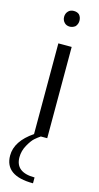

<svg xmlns="http://www.w3.org/2000/svg" viewBox="-161 -727 524 1016"><g transform="rotate(15 101.5 -218.5)"><path d="M80 -676Q91 -687 109 -687Q128 -687 139 -677Q151 -664 151 -644Q151 -626 139 -612Q125 -601 109 -601Q91 -601 80 -612Q67 -625 67 -644Q67 -663 80 -676ZM147 -500V0H112Q97 10 82 23Q67 36 49 68Q31 100 31 135Q31 218 136 218V250Q-19 250 -19 139Q-19 60 74 -3V-500Z"/></g></svg>

Font: Arsenal
Style: Regular
Weight: 400
Designer: Andrij Shevchenko
Foundry: Stairsfor.com
Version: Version 1.000